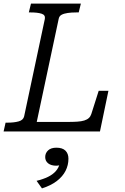

<svg xmlns="http://www.w3.org/2000/svg" viewBox="-39 -730 693 1066"><path d="M410 -710 398 -661H384Q358 -661 337 -658Q316 -655 303 -648Q290 -641 287 -626L165 -53H334Q366 -53 389.5 -54.5Q413 -56 429 -61Q445 -66 454.5 -75Q464 -84 468 -97L509 -226H563L516 0H-19L-8 -49H3Q39 -49 64.5 -56Q90 -63 95 -84L210 -625Q214 -647 191.5 -654Q169 -661 132 -661H121L133 -710ZM194 316 164 274Q201 265 227.5 252Q254 239 270.5 220.5Q287 202 293 177Q294 173 297 171Q300 169 303.5 170Q307 171 309 176Q304 182 295 186Q286 190 274 190Q245 190 228.5 177Q212 164 212 142Q212 120 228 105Q244 90 274 90Q308 90 324.5 106.5Q341 123 341 151Q341 187 325 218.5Q309 250 276.5 275Q244 300 194 316Z"/></svg>

Font: Roboto Serif 20pt Light
Style: Italic
Weight: 300
Italic angle: -10°
Version: Version 1.007